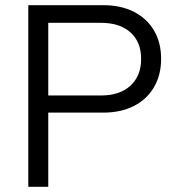

<svg xmlns="http://www.w3.org/2000/svg" viewBox="-20 -720 694 740"><path d="M89 0V-700H378Q446 -700 496 -674.5Q546 -649 573.5 -602.5Q601 -556 601 -493Q601 -431 573.5 -384Q546 -337 496 -311.5Q446 -286 378 -286H166V0ZM166 -352H369Q442 -352 483 -390Q524 -428 524 -493Q524 -558 483 -595Q442 -632 369 -632H166Z"/></svg>

Font: Red Hat Text
Style: Regular
Weight: 400
Designer: Pentagram, MCKL
Foundry: MCKL
Version: Version 1.030